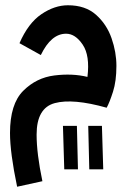

<svg xmlns="http://www.w3.org/2000/svg" viewBox="-20 -438 495 729"><path d="M45 271 141 250Q119 145 119 73Q119 -28 188 -46.5Q257 -65 385 -29Q396 -49 409 -89.5Q422 -130 422 -188Q422 -240 403.5 -293Q385 -346 344.5 -382Q304 -418 238 -418Q187 -418 137 -384Q87 -350 54 -274L135 -229Q174 -310 231 -310Q266 -310 294 -268.5Q322 -227 312 -146Q255 -160 186.5 -151.5Q118 -143 68 -93Q18 -43 18 67Q18 142 45 271ZM319 205 315 40H367L372 205ZM224 205 219 40H272L276 205Z"/></svg>

Font: Noto Sans Arabic UI ExtraCondensed Semi
Style: Regular
Weight: 600
Width: 3
Designer: Nadine Chahine - Monotype Design Team
Foundry: Monotype Imaging Inc.
Version: Version 1.900